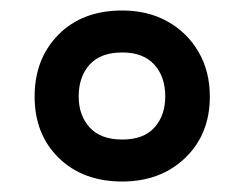

<svg xmlns="http://www.w3.org/2000/svg" viewBox="-20 -744 466 366"><path d="M213 -398Q138 -398 92 -443Q46 -488 46 -560Q46 -632 91.5 -678Q137 -724 213 -724Q262 -724 299.5 -703Q337 -682 358.5 -645Q380 -608 380 -560Q380 -488 333 -443Q286 -398 213 -398ZM213 -478Q254 -478 274.5 -501Q295 -524 295 -560Q295 -598 274 -621Q253 -644 213 -644Q172 -644 151 -621Q130 -598 130 -560Q130 -524 151 -501Q172 -478 213 -478Z"/></svg>

Font: Noto Sans Canadian Aboriginal SemiBold
Style: Regular
Weight: 600
Designer: Monotype Design Team, Typotheque's Kevin King
Foundry: Monotype Imaging Inc.
Version: Version 2.004; ttfautohint (v1.8.4.7-5d5b)